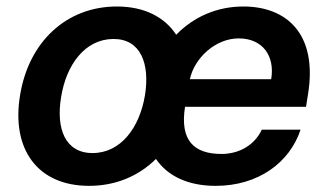

<svg xmlns="http://www.w3.org/2000/svg" viewBox="-20 -573 1020 603"><path d="M259.9 10.7C343.4 10.7 415.8 -20.2 469.8 -73.9C506.4 -19.9 570.7 10.7 657.3 10.7C791.2 10.7 889.9 -62.5 924 -165.8H802.2C779.8 -117.5 731.5 -89.5 675.8 -89.5C589.5 -89.5 544.4 -131.4 561.1 -237.6H941.1L947.4 -277C978.3 -468.4 878.6 -552.6 744.3 -552.6C661.2 -552.6 587.7 -519.9 533.4 -463.8C496.4 -520.2 432.5 -552.6 346.9 -552.6C188.6 -552.6 70 -441.4 43 -273.8C14.9 -103.7 98.4 10.7 259.9 10.7ZM171.9 -267.8C187.9 -369.3 246.8 -450.6 336.6 -450.6C422.2 -450.6 451 -372.5 435.4 -274.5C418.7 -172.6 359.7 -92.3 270.6 -92.3C184.3 -92.3 155.5 -169.4 171.9 -267.8ZM576.3 -324.2C590.2 -389.9 655.9 -452.4 729.8 -452.4C804 -452.4 844.1 -398.4 831.7 -324.2Z"/></svg>

Font: Margiela Sans Semi Bold
Style: Italic
Weight: 600
Italic angle: -9.39999°
Designer: Stefan Endress, Andreas Faust
Version: Version 1.100;FEAKit 1.0